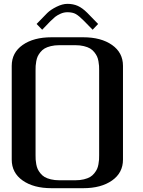

<svg xmlns="http://www.w3.org/2000/svg" viewBox="-20 -987 748 1007"><path d="M250 0Q156.2 0 98.9 -40.3Q41.5 -80.6 41.5 -149.9V-641.6Q41.5 -710.9 98.9 -751.2Q156.2 -791.5 250 -791.5H416.5Q510.3 -791.5 567.6 -751.2Q625 -710.9 625 -641.6V-149.9Q625 -80.6 567.6 -40.3Q510.3 0 416.5 0ZM375 -41.5Q399.9 -41.5 419.9 -46.4Q439.9 -51.3 452.6 -58.8Q465.3 -66.4 474.6 -78.1Q483.9 -89.8 488.8 -100.3Q493.7 -110.8 496.3 -125.5Q499 -140.1 499.5 -149.9Q500 -159.7 500 -172.9V-618.7Q500 -631.8 499.5 -641.6Q499 -651.4 496.3 -666Q493.7 -680.7 488.8 -691.2Q483.9 -701.7 474.6 -713.4Q465.3 -725.1 452.6 -732.7Q439.9 -740.2 419.9 -745.1Q399.9 -750 375 -750H291.5Q266.6 -750 246.6 -745.1Q226.6 -740.2 213.9 -732.7Q201.2 -725.1 191.9 -713.4Q182.6 -701.7 177.7 -691.2Q172.9 -680.7 170.2 -666Q167.5 -651.4 167 -641.6Q166.5 -631.8 166.5 -618.7V-172.9Q166.5 -159.7 167 -149.9Q167.5 -140.1 170.2 -125.5Q172.9 -110.8 177.7 -100.3Q182.6 -89.8 191.9 -78.1Q201.2 -66.4 213.9 -58.8Q226.6 -51.3 246.6 -46.4Q266.6 -41.5 291.5 -41.5ZM494.6 -861.3 465.8 -831.1 421.9 -876Q394.5 -903.8 377.7 -913.3Q360.8 -922.9 333.5 -922.9Q314.9 -922.9 297.1 -914.8Q279.3 -906.7 268.8 -898.2Q258.3 -889.6 244.6 -876L201.2 -831.1L171.9 -861.3L228 -918.9Q246.1 -936.5 276.9 -951.7Q307.6 -966.8 333.5 -966.8Q363.8 -966.8 387.9 -956.1Q412.1 -945.3 437.5 -919.9Z"/></svg>

Font: Gputeks
Style: Bold
Weight: 600
Width: 8
Version: Version 0.9